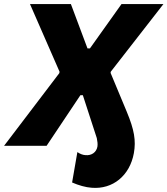

<svg xmlns="http://www.w3.org/2000/svg" viewBox="-56 -720 827 948"><path d="M-36 0H174L341 -250H353L422 -38C425 -23 427 -9 425 4C420 32 396 49 366 46C353 45 341 41 326 31L300 181C332 195 367 205 396 207C501 216 585 147 605 36C616 -26 607 -79 570 -168L490 -360L491 -366L751 -700H544L388 -481H376L294 -700H92L238 -366L237 -359Z"/></svg>

Font: Fixel Display ExtraBold
Style: Italic
Weight: 800
Italic angle: -10°
Designer: AlfaBravo + MacPaw
Foundry: Kyrylo Tkachov, Marchela Mozhyna, Serhii Makarenko, Maria Weinstein, Zakhar Kryvoshyya
Version: Version 1.210;Glyphs 3.2 (3217)